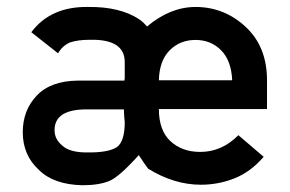

<svg xmlns="http://www.w3.org/2000/svg" viewBox="-20 -532 845 560"><path d="M758.8 -213.9H443.4Q443.4 -151.4 477.3 -120.1Q511.2 -88.9 564 -88.9Q627 -88.9 675.3 -137.7L749 -74.7Q711.4 -30.8 664.3 -12Q617.2 6.8 565.9 6.8Q487.8 6.8 412.1 -40Q401.9 -53.2 384.8 -79.6Q327.6 -16.1 299.3 -4.4Q269 8.3 220.2 8.3Q136.2 6.3 93.3 -36.6Q46.4 -79.6 46.4 -146.5Q46.4 -210 86.9 -252.9Q127.4 -295.9 206.5 -296.9H342.8Q343.3 -300.3 343.8 -303.7V-350.6Q344.2 -418 242.7 -416Q207.5 -416 184.1 -408.2Q161.1 -397.9 149.4 -376.5L71.3 -438Q127.9 -513.7 237.8 -511.7Q330.1 -512.7 386.2 -475.6Q398.9 -466.8 408.7 -454.6Q476.6 -511.7 550.3 -511.7Q633.8 -511.7 696.3 -453.9Q758.8 -396 758.8 -297.9ZM343.8 -175.8Q341.8 -193.4 341.3 -212.9H225.1Q138.2 -210.4 139.2 -151.4Q139.2 -126 161.6 -107.4Q183.1 -87.4 232.4 -87.4Q294.9 -86.4 320.3 -102.5Q343.8 -118.7 343.8 -175.8ZM443.4 -297.9H657.2Q654.8 -355 625 -385.3Q595.2 -415.5 550.3 -415.5Q504.9 -415.5 474.9 -385.3Q444.8 -355 443.4 -297.9Z"/></svg>

Font: Alte DIN 1451 Mittelschrift
Style: Regular
Weight: 400
Designer: Peter Wiegel
Foundry: Peter Wiegel
Version: Version 1.002 September 20, 2019